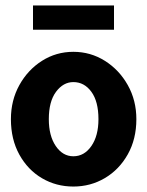

<svg xmlns="http://www.w3.org/2000/svg" viewBox="-20 -672 540 704"><path d="M249 12Q186 12 134 -18.5Q82 -49 51 -105Q20 -161 20 -235Q20 -304 51 -360Q82 -416 134 -449Q186 -482 249 -482Q312 -482 364.5 -449Q417 -416 448.5 -360Q480 -304 480 -235Q480 -162 448.5 -106Q417 -50 364.5 -19Q312 12 249 12ZM249 -99Q289 -99 315 -136.5Q341 -174 341 -235Q341 -300 315 -335.5Q289 -371 249 -371Q212 -371 185.5 -335.5Q159 -300 159 -235Q159 -174 184.5 -136.5Q210 -99 249 -99ZM101 -563V-652H398V-563Z"/></svg>

Font: Inconsolata Black
Style: Regular
Weight: 900
Monospace: yes
Designer: Raph Levien, Cyreal, Brenton Simpson
Foundry: Raph Levien, Cyreal, Google
Version: Version 3.001; ttfautohint (v1.8.2.53-6de2)